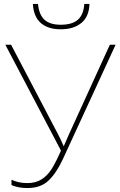

<svg xmlns="http://www.w3.org/2000/svg" viewBox="-20 -940 606 970"><path d="M299 -139Q266 -67 226 -28.5Q186 10 119 10Q72 10 38 -5V-32Q74 -15 118 -15Q161 -15 191 -34.5Q221 -54 242 -88Q263 -122 288 -179L7 -714H36L270 -268Q287 -236 302 -201Q310 -221 330 -265L535 -714H564ZM287 -792Q223 -792 186.5 -823.5Q150 -855 146 -920H172Q177 -866 204.5 -840.5Q232 -815 287 -815Q344 -815 373 -840Q402 -865 406 -920H432Q430 -856 391 -824Q352 -792 287 -792Z"/></svg>

Font: Noto Sans UI Thin
Style: Regular
Weight: 250
Designer: Monotype Design Team
Foundry: Monotype Imaging Inc.
Version: Version 1.001